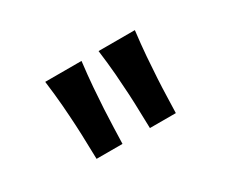

<svg xmlns="http://www.w3.org/2000/svg" viewBox="-58 -916 646 548"><g transform="rotate(-30 265.0 -642.0)"><path d="M310.1 -510.3Q309.1 -536.1 308.6 -563.7Q308.1 -591.3 306.4 -623Q304.7 -654.8 301.8 -691.9Q298.8 -729 293 -773.9H412.6Q407.2 -729 404.3 -691.9Q401.4 -654.8 399.7 -623Q397.9 -591.3 397.2 -563.7Q396.5 -536.1 395.5 -510.3ZM134.3 -510.3Q133.3 -536.1 132.8 -563.7Q132.3 -591.3 130.6 -623Q128.9 -654.8 126 -691.9Q123 -729 117.2 -773.9H236.8Q231.4 -729 228.5 -691.9Q225.6 -654.8 223.9 -623Q222.2 -591.3 221.4 -563.7Q220.7 -536.1 219.7 -510.3Z"/></g></svg>

Font: Andika New Basic
Style: Bold
Weight: 700
Designer: Victor Gaultney, Annie Olsen, Pablo Ugerman
Foundry: SIL International
Version: Version 5.500; ttfautohint (v1.8.3)